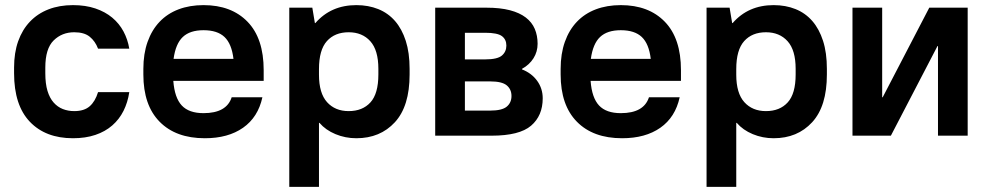

<svg xmlns="http://www.w3.org/2000/svg" viewBox="-20 -530 3865 750"><path d="M265 10Q158 10 96.5 -54.5Q35 -119 35 -244V-266Q35 -324 51 -369Q67 -414 97 -445.5Q127 -477 169.5 -493.5Q212 -510 265 -510Q314 -510 352.5 -497Q391 -484 418.5 -461Q446 -438 462.5 -407Q479 -376 485 -340H363Q352 -369 330.5 -386.5Q309 -404 270 -404Q222 -404 189.5 -372Q157 -340 157 -266V-244Q157 -203 165.5 -175Q174 -147 189.5 -129.5Q205 -112 225.5 -104Q246 -96 270 -96Q309 -96 330.5 -115Q352 -134 363 -170H485Q479 -130 462.5 -97Q446 -64 418.5 -40Q391 -16 352.5 -3Q314 10 265 10Z M780 10Q667 10 603.5 -54.5Q540 -119 540 -239V-261Q540 -320 556.5 -366.5Q573 -413 603.5 -445Q634 -477 677.5 -493.5Q721 -510 775 -510Q884 -510 947 -445Q1010 -380 1010 -256V-214H657Q662 -148 690 -118Q718 -88 775 -88Q865 -88 885 -150H1005Q988 -72 929.5 -31Q871 10 780 10ZM775 -412Q722 -412 694 -385.5Q666 -359 658 -300H892Q885 -359 857 -385.5Q829 -412 775 -412Z M1110 -500H1200L1210 -440H1212Q1273 -510 1372 -510Q1419 -510 1457.5 -494.5Q1496 -479 1523 -448Q1550 -417 1565 -370.5Q1580 -324 1580 -261V-239Q1580 -115 1522.5 -52.5Q1465 10 1372 10Q1329 10 1290.5 -6Q1252 -22 1228 -50H1226V200H1110ZM1342 -96Q1396 -96 1427 -130Q1458 -164 1458 -239V-261Q1458 -334 1426.5 -369Q1395 -404 1342 -404Q1288 -404 1257 -369.5Q1226 -335 1226 -260V-238Q1226 -166 1257.5 -131Q1289 -96 1342 -96Z M1680 -500H1880Q1934 -500 1972 -490Q2010 -480 2034 -461.5Q2058 -443 2069 -417Q2080 -391 2080 -359Q2080 -328 2064 -302.5Q2048 -277 2019 -261V-259Q2057 -244 2078.5 -214Q2100 -184 2100 -146Q2100 -78 2054.5 -39Q2009 0 1900 0H1680ZM1958 -352Q1958 -376 1940.5 -389Q1923 -402 1875 -402H1796V-298H1875Q1923 -298 1940.5 -313Q1958 -328 1958 -352ZM1978 -155Q1978 -181 1959.5 -196.5Q1941 -212 1895 -212H1796V-98H1895Q1941 -98 1959.5 -113.5Q1978 -129 1978 -155Z M2410 10Q2297 10 2233.5 -54.5Q2170 -119 2170 -239V-261Q2170 -320 2186.5 -366.5Q2203 -413 2233.5 -445Q2264 -477 2307.5 -493.5Q2351 -510 2405 -510Q2514 -510 2577 -445Q2640 -380 2640 -256V-214H2287Q2292 -148 2320 -118Q2348 -88 2405 -88Q2495 -88 2515 -150H2635Q2618 -72 2559.5 -31Q2501 10 2410 10ZM2405 -412Q2352 -412 2324 -385.5Q2296 -359 2288 -300H2522Q2515 -359 2487 -385.5Q2459 -412 2405 -412Z M2740 -500H2830L2840 -440H2842Q2903 -510 3002 -510Q3049 -510 3087.5 -494.5Q3126 -479 3153 -448Q3180 -417 3195 -370.5Q3210 -324 3210 -261V-239Q3210 -115 3152.5 -52.5Q3095 10 3002 10Q2959 10 2920.5 -6Q2882 -22 2858 -50H2856V200H2740ZM2972 -96Q3026 -96 3057 -130Q3088 -164 3088 -239V-261Q3088 -334 3056.5 -369Q3025 -404 2972 -404Q2918 -404 2887 -369.5Q2856 -335 2856 -260V-238Q2856 -166 2887.5 -131Q2919 -96 2972 -96Z M3310 -500H3426V-150H3428L3610 -500H3760V0H3644V-350H3642L3460 0H3310Z"/></svg>

Font: PT Root UI Bold
Style: Regular
Weight: 700
Designer: Vitaly Kuzmin
Foundry: ParaType Ltd.
Version: Version 2.000G